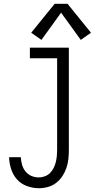

<svg xmlns="http://www.w3.org/2000/svg" viewBox="-20 -782 540 1015"><path d="M185 213Q209 213 233 206.5Q257 200 276.5 185Q296 170 309.5 149.5Q323 129 331 106Q339 83 341.5 58.5Q344 34 344 10V-530H138V-474H282V10Q282 26 280.5 42.5Q279 59 275 75Q271 91 263.5 106Q256 121 244.5 132.5Q233 144 217 150Q201 156 185 156Q165 156 146 148Q127 140 114.5 124Q102 108 96.5 88.5Q91 69 90 49H28Q29 81 39 112Q49 143 70 166.5Q91 190 122 201.5Q153 213 185 213ZM199 -571 303 -715 407 -571 461 -609 337 -762H269L145 -609Z"/></svg>

Font: Iosevka SS09 Light
Style: Regular
Weight: 300
Monospace: yes
Designer: Belleve Invis
Foundry: Belleve Invis
Version: Version 5.2.1; ttfautohint (v1.8.3)